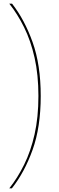

<svg xmlns="http://www.w3.org/2000/svg" viewBox="-20 -812 320 1042"><path d="M188.5 -291Q188.5 -406 167.8 -498.2Q147 -590.5 111.2 -663Q75.5 -735.5 30.5 -792H45.5Q113 -706 157 -583Q201 -460 201 -291Q201 -122 157 0.8Q113 123.5 44.5 210H30.5Q75.5 153.5 111.2 81Q147 8.5 167.8 -83.8Q188.5 -176 188.5 -291Z"/></svg>

Font: Hepta Slab ExtraLight Thin
Style: Regular
Weight: 250
Version: Version 1.102